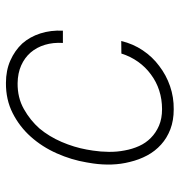

<svg xmlns="http://www.w3.org/2000/svg" viewBox="-0 -578 588 627"><g transform="rotate(-90 293.5 -264.0)"><path d="M251 -28.3Q220.2 -28.3 197 -38.3Q173.8 -48.3 157.2 -64.9Q140.6 -81.1 130.6 -103.3Q120.6 -125.5 116.2 -150.4Q111.3 -175.3 111.6 -201.9Q111.8 -228.5 115.7 -253.9L119.1 -274.4Q126.5 -315.4 144 -356.2Q161.6 -397 188 -428.7Q214.8 -459 251.7 -479.7Q288.6 -500.5 335.9 -500Q368.7 -499.5 393.8 -488.3Q418.9 -477.1 436 -457.5Q453.1 -437.5 461.2 -410.6Q469.2 -383.8 467.3 -352.1H507.3Q509.3 -391.6 498.3 -425.8Q487.3 -460 465.3 -484.9Q442.4 -509.3 409.9 -523.7Q377.4 -538.1 336.9 -538.1Q282.2 -538.6 238 -516.1Q193.8 -493.7 161.1 -457Q127.9 -419.9 106.7 -372.1Q85.4 -324.2 77.1 -274.4L73.7 -253.4Q69.3 -223.1 70.3 -192.6Q71.3 -162.1 78.6 -133.8Q85.9 -103 99.9 -76.9Q113.8 -50.8 135.7 -31.2Q156.7 -12.2 185.3 -1.2Q213.9 9.8 250.5 9.8Q290 10.3 326.2 -2.2Q362.3 -14.6 392.1 -37.6Q421.9 -59.6 443.1 -91.3Q464.4 -123 473.6 -161.6L432.6 -161.1Q423.3 -131.3 405.8 -106.7Q388.2 -82 364.7 -64.9Q340.8 -46.9 312 -37.6Q283.2 -28.3 251 -28.3Z"/></g></svg>

Font: Roboto Mono ExtraLight
Style: Italic
Weight: 250
Italic angle: -10°
Monospace: yes
Designer: Google
Version: Version 3.000